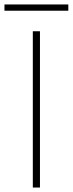

<svg xmlns="http://www.w3.org/2000/svg" viewBox="-47 -840 326 860"><path d="M100 -700H132V0H100ZM-27 -820H259V-792H-27Z"/></svg>

Font: KoHo ExtraLight
Style: Regular
Weight: 275
Version: Version 1.000; ttfautohint (v1.6)